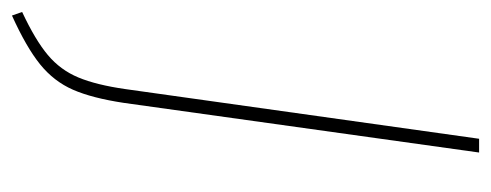

<svg xmlns="http://www.w3.org/2000/svg" viewBox="-296 -451 821 321"><g transform="rotate(90 114.5 -290.5)"><path d="M126 -87Q118 -34 104 -2Q90 30 61.5 53Q33 76 -20 100L-26 83Q21 61 46 40Q71 19 83.5 -11Q96 -41 103 -90L186 -681H209Z"/></g></svg>

Font: Fira Sans Condensed Thin
Style: Italic
Weight: 250
Width: 3
Italic angle: -8°
Designer: Carrois Corporate & Edenspiekermann AG
Foundry: Carrois Corporate GbR & Edenspiekermann AG
Version: Version 4.203